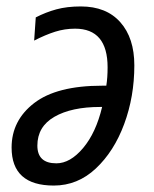

<svg xmlns="http://www.w3.org/2000/svg" viewBox="-20 -566 477 596"><path d="M147 10Q221 10 277.5 -43Q334 -96 365.5 -181Q397 -266 397 -363Q397 -448 353.5 -497Q310 -546 231 -546Q188 -546 155 -537Q122 -528 91 -512L86 -440Q121 -458 151 -467.5Q181 -477 213 -477Q314 -477 314 -357Q314 -325 310 -300H297Q156 -300 86 -246Q16 -192 16 -108Q16 10 147 10ZM155 -59Q96 -59 96 -114Q96 -173 149 -203.5Q202 -234 291 -234H297Q278 -154 238 -106.5Q198 -59 155 -59Z"/></svg>

Font: Noto Sans UI SemiCondensed
Style: Italic
Weight: 400
Width: 4
Italic angle: -12°
Designer: Monotype Design Team
Foundry: Monotype Imaging Inc.
Version: Version 1.901